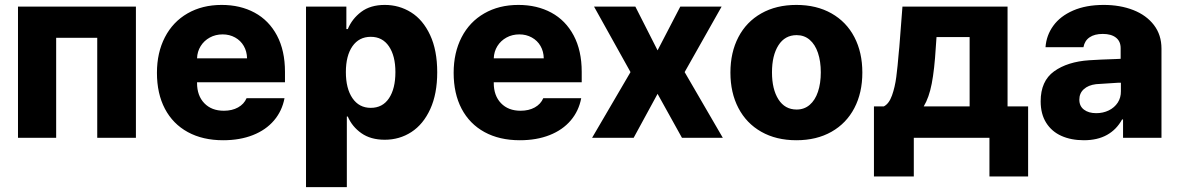

<svg xmlns="http://www.w3.org/2000/svg" viewBox="-20 -557 4762 776"><path d="M52.7 -530.3H529.3V0H373V-404.3H207V0H52.7Z M614.3 -262.7Q614.3 -344.2 646.5 -406.5Q678.7 -468.8 738 -502.9Q797.4 -537.1 876 -537.1Q951.2 -537.1 1009 -505.9Q1066.9 -474.6 1099.4 -413.6Q1131.8 -352.5 1131.8 -266.6V-224.6H776.4V-221.7Q776.4 -170.4 805.7 -139.9Q835 -109.4 884.8 -109.4Q918 -109.4 942.1 -122.8Q966.3 -136.2 976.6 -160.2H1129.9Q1120.1 -108.4 1087.4 -70.1Q1054.7 -31.7 1002.2 -11Q949.7 9.8 881.8 9.8Q799.3 9.8 739 -23.2Q678.7 -56.2 646.5 -117.4Q614.3 -178.7 614.3 -262.7ZM978.5 -321.3Q978 -349.1 965.3 -371.1Q952.6 -393.1 930.2 -405.5Q907.7 -418 879.9 -418Q851.1 -418 827.9 -405.3Q804.7 -392.6 791 -370.6Q777.3 -348.6 776.4 -321.3Z M1216.8 -530.3H1379.9V-439.5H1385.7Q1402.8 -481 1439.9 -509Q1477.1 -537.1 1535.2 -537.1Q1593.3 -537.1 1641.4 -507.1Q1689.5 -477.1 1718.3 -415.5Q1747.1 -354 1747.1 -264.6Q1747.1 -177.7 1719 -116.2Q1690.9 -54.7 1642.8 -23.4Q1594.7 7.8 1535.2 7.8Q1478 7.8 1440.4 -18.8Q1402.8 -45.4 1385.7 -85.9H1381.8V199.2H1216.8ZM1478.5 -121.1Q1526.4 -121.1 1552.2 -159.9Q1578.1 -198.7 1578.1 -265.6Q1578.1 -331.1 1552 -369.6Q1525.9 -408.2 1478.5 -408.2Q1431.2 -408.2 1404.5 -370.1Q1377.9 -332 1377.9 -265.6Q1377.9 -199.2 1404.5 -160.2Q1431.2 -121.1 1478.5 -121.1Z M1813.5 -262.7Q1813.5 -344.2 1845.7 -406.5Q1877.9 -468.8 1937.3 -502.9Q1996.6 -537.1 2075.2 -537.1Q2150.4 -537.1 2208.3 -505.9Q2266.1 -474.6 2298.6 -413.6Q2331.1 -352.5 2331.1 -266.6V-224.6H1975.6V-221.7Q1975.6 -170.4 2004.9 -139.9Q2034.2 -109.4 2084 -109.4Q2117.2 -109.4 2141.4 -122.8Q2165.5 -136.2 2175.8 -160.2H2329.1Q2319.3 -108.4 2286.6 -70.1Q2253.9 -31.7 2201.4 -11Q2148.9 9.8 2081.1 9.8Q1998.5 9.8 1938.2 -23.2Q1877.9 -56.2 1845.7 -117.4Q1813.5 -178.7 1813.5 -262.7ZM2177.7 -321.3Q2177.2 -349.1 2164.6 -371.1Q2151.9 -393.1 2129.4 -405.5Q2106.9 -418 2079.1 -418Q2050.3 -418 2027.1 -405.3Q2003.9 -392.6 1990.2 -370.6Q1976.6 -348.6 1975.6 -321.3Z M2637.7 -353.5 2729.5 -530.3H2896.5L2747.1 -265.6L2901.4 0H2736.3L2637.7 -177.7L2541 0H2373L2528.3 -265.6L2380.9 -530.3H2547.9Z M2932.1 -263.7Q2932.1 -345.2 2964.4 -407Q2996.6 -468.8 3056.9 -502.9Q3117.2 -537.1 3198.7 -537.1Q3280.3 -537.1 3340.6 -502.9Q3400.9 -468.8 3433.1 -407Q3465.3 -345.2 3465.3 -263.7Q3465.3 -182.1 3433.1 -120.4Q3400.9 -58.6 3340.6 -24.4Q3280.3 9.8 3198.7 9.8Q3117.2 9.8 3056.9 -24.4Q2996.6 -58.6 2964.4 -120.4Q2932.1 -182.1 2932.1 -263.7ZM3297.4 -264.6Q3297.4 -309.1 3285.9 -343.3Q3274.4 -377.4 3252.4 -396.2Q3230.5 -415 3199.7 -415Q3152.3 -415 3126.2 -374Q3100.1 -333 3100.1 -264.6Q3100.1 -196.3 3126.2 -155.3Q3152.3 -114.3 3199.7 -114.3Q3230.5 -114.3 3252.4 -133.1Q3274.4 -151.9 3285.9 -186Q3297.4 -220.2 3297.4 -264.6Z M3512.2 -127H3552.2Q3573.2 -137.7 3585.2 -171.4Q3597.2 -205.1 3602.5 -246.1Q3607.9 -287.1 3612.8 -347.7L3614.7 -366.2L3627.4 -530.3H4052.2V-127H4135.3V156.2H3979V0H3673.3V156.2H3512.2ZM3898.9 -127V-407.2H3765.1L3762.2 -366.2Q3756.8 -275.9 3745.8 -219.2Q3734.9 -162.6 3713.4 -127Z M4382.3 -313.5Q4426.3 -316.4 4489.7 -318.4Q4497.6 -319.3 4509.3 -319.3V-362.3Q4509.3 -390.1 4490.2 -405Q4471.2 -419.9 4437 -419.9Q4403.8 -419.9 4383.8 -406.2Q4363.8 -392.6 4358.9 -366.2H4205.6Q4209 -414.1 4237.1 -452.9Q4265.1 -491.7 4317.1 -514.4Q4369.1 -537.1 4440.9 -537.1Q4507.3 -537.1 4560.3 -516.4Q4613.3 -495.6 4643.8 -455.8Q4674.3 -416 4674.3 -360.4V0H4519V-74.2H4515.1Q4492.7 -33.2 4454.1 -11.7Q4415.5 9.8 4360.8 9.8Q4309.1 9.8 4269.8 -7.8Q4230.5 -25.4 4208.3 -60.8Q4186 -96.2 4186 -147.5Q4186 -229.5 4240.2 -268.6Q4294.4 -307.6 4382.3 -313.5ZM4410.6 -99.6Q4438.5 -99.6 4461.4 -110.8Q4484.4 -122.1 4497.6 -142.3Q4510.7 -162.6 4510.3 -188.5V-222.7H4500.5L4409.7 -216.8Q4378.4 -212.9 4360.4 -196.5Q4342.3 -180.2 4342.3 -154.3Q4342.3 -127.9 4361.1 -113.8Q4379.9 -99.6 4410.6 -99.6Z"/></svg>

Font: Pretendard GOV ExtraBold
Style: Regular
Weight: 800
Designer: Base glyphs from Inter by Rasmus Andersson; Hangeul glyphs from Noto Sans CJK(Source Han Sans) by Jang Soo-young and Kan
Foundry: Kil Hyung-jin
Version: Version 1.309